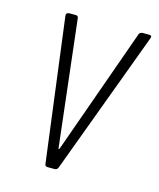

<svg xmlns="http://www.w3.org/2000/svg" viewBox="-83 -563 518 625"><g transform="rotate(15 175.5 -251.0)"><path d="M136 0H159C165 0 169 -3 171 -9L350 -491C353 -498 351 -502 344 -502H321C315 -502 310 -498 309 -493L158 -69C156 -65 154 -65 154 -69L105 -493C105 -499 101 -502 96 -502H74C67 -502 63 -498 64 -491L126 -9C126 -3 130 0 136 0Z"/></g></svg>

Font: Barlow Condensed ExtraLight
Style: Italic
Weight: 275
Width: 3
Italic angle: -7°
Designer: Jeremy Tribby
Foundry: Tribby Type
Version: Version 1.422;hotconv 1.0.109;makeotfexe 2.5.65596